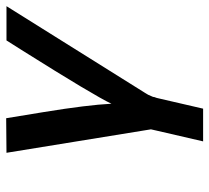

<svg xmlns="http://www.w3.org/2000/svg" viewBox="-48 -465 678 622"><g transform="rotate(-90 291.0 -154.0)"><path d="M107 -472 219 -473Q237 -365 239 -351Q262 -210 266 -132Q291 -186 440 -423L471 -472H582L301 -23Q300 -21 298 -18Q296 -15 295 -13L288 3Q288 6 287 8.5Q286 11 285 14Q284 17 284 18L250 165H144L178 18Q179 15 180.5 7Q182 -1 183 -4Z"/></g></svg>

Font: Coval
Style: Medium Italic
Weight: 500
Foundry: Context Ltd
Version: Version 001.000